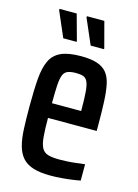

<svg xmlns="http://www.w3.org/2000/svg" viewBox="-108 -750 590 819"><g transform="rotate(15 186.5 -340.5)"><path d="M197 8Q151 8 121 -1.5Q91 -11 73.5 -30.5Q56 -50 47.5 -80.5Q39 -111 37 -154Q35 -197 35 -254Q35 -326 39 -376.5Q43 -427 58 -458Q73 -489 105 -503.5Q137 -518 193 -518Q236 -518 263.5 -509Q291 -500 306.5 -481Q322 -462 328.5 -431Q335 -400 337 -356.5Q339 -313 339 -255V-227H124Q124 -175 127 -143Q130 -111 139 -95Q148 -79 166.5 -73.5Q185 -68 217 -68Q232 -68 251 -69Q270 -70 290.5 -72.5Q311 -75 328 -77V-5Q314 -2 292 1Q270 4 245.5 6Q221 8 197 8ZM253 -271V-298Q253 -348 250.5 -377Q248 -406 241.5 -420Q235 -434 223 -438.5Q211 -443 191 -443Q169 -443 155 -438Q141 -433 134.5 -418Q128 -403 126 -372.5Q124 -342 124 -292H273ZM279 -572H220L172 -683V-689H249L279 -576ZM158 -572H99L51 -683V-689H127L158 -576Z"/></g></svg>

Font: Saira ExtraCondensed SemiBold
Style: Regular
Weight: 600
Width: 2
Designer: Hector Gatti with collaboration of the Omnibus-Type team
Foundry: Omnibus-Type
Version: Version 1.101